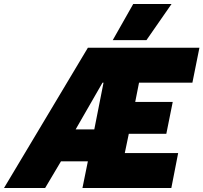

<svg xmlns="http://www.w3.org/2000/svg" viewBox="-50 -937 1014 957"><path d="M614 -917H805L680 -737H512ZM388 -699H944L909 -525H643L624 -429H811L779 -270H592L572 -174H838L804 0H361L388 -133H254L175 0H-30ZM420 -292 466 -525H461L327 -292Z"/></svg>

Font: Readiness ExtraBold
Style: Italic
Weight: 800
Italic angle: -12°
Designer: Katatrad Team
Foundry: CadsonDemak
Version: Version 1.00;January 16, 2020;FontCreator 12.0.0.2550 64-bit